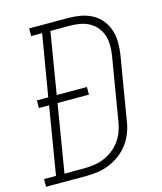

<svg xmlns="http://www.w3.org/2000/svg" viewBox="-145 -816 755 897"><g transform="rotate(-15 233.0 -367.5)"><path d="M-34 0V-37H24L78 -364H29V-401H84L134 -698H81V-735H270Q300 -735 330 -729.5Q360 -724 385 -710.5Q410 -697 428.5 -674.5Q447 -652 456 -624.5Q465 -597 465.5 -566.5Q466 -536 461 -505L410 -199Q406 -171 395.5 -143.5Q385 -116 367.5 -92Q350 -68 325.5 -49.5Q301 -31 273.5 -19.5Q246 -8 217.5 -4Q189 0 161 0ZM65 -37H161Q185 -37 209 -40.5Q233 -44 256 -53.5Q279 -63 299.5 -78.5Q320 -94 335 -114.5Q350 -135 358.5 -158Q367 -181 371 -205L422 -511Q426 -536 426 -560.5Q426 -585 419 -607.5Q412 -630 397.5 -648Q383 -666 362.5 -677.5Q342 -689 318 -693.5Q294 -698 270 -698H174L125 -401H271V-364H119Z"/></g></svg>

Font: Iosevka Curly Slab XLtObl
Style: Regular
Weight: 200
Italic angle: -9°
Monospace: yes
Designer: Belleve Invis
Foundry: Belleve Invis
Version: Version 11.1.0; ttfautohint (v1.8.3)